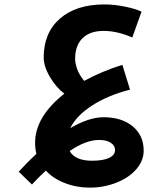

<svg xmlns="http://www.w3.org/2000/svg" viewBox="-20 -525 717 871"><path d="M387.2 326.2Q327.1 326.2 273.9 305.4Q220.7 284.7 188 249Q157.7 276.4 125 312L64.9 253.9Q106 209 145 172.9Q139.2 149.4 139.2 123Q139.2 4.4 272 -100.1Q234.9 -127.9 206.5 -175.8Q178.2 -223.6 178.2 -264.2Q178.2 -376 251.7 -440.4Q325.2 -504.9 454.1 -504.9Q498 -504.9 546.1 -495.1Q594.2 -485.4 622.1 -472.2L580.1 -355Q511.7 -384.8 450.2 -384.8Q388.2 -384.8 354.5 -351.8Q320.8 -318.8 320.8 -257.8Q320.8 -238.3 330.1 -211.7Q339.4 -185.1 361.8 -158.2Q442.4 -201.7 535.2 -231L569.8 -118.2Q469.2 -92.8 397.5 -46.1Q325.7 0.5 298.8 56.2Q383.8 6.8 449.2 6.8Q532.2 6.8 582 48.1Q631.8 89.4 631.8 158.2Q631.8 204.1 598.1 242.9Q564.5 281.7 507.3 304Q450.2 326.2 387.2 326.2ZM429.2 109.9Q369.6 109.9 295.9 160.2Q321.3 204.1 397 204.1Q448.2 204.1 475.1 191.2Q502 178.2 502 155.8Q502 135.3 482.4 122.6Q462.9 109.9 429.2 109.9Z"/></svg>

Font: DroidArabicKufi-Bold
Style: Bold
Weight: 700
Designer: Pascal Zoghbi
Foundry: Ascender Corporation
Version: Version 1.00